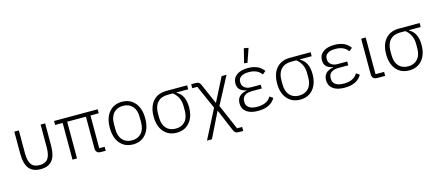

<svg xmlns="http://www.w3.org/2000/svg" viewBox="-61 -1452 5335 2334"><g transform="rotate(-15 2606.5 -284.5)"><path d="M143 -512V-227Q143 -127 175.5 -83Q208 -39 280 -39Q351 -39 384 -83Q417 -127 417 -227V-512H474V-239Q474 -108 426.5 -48Q379 12 280 12Q181 12 133.5 -48Q86 -108 86 -239V-512Z M1031 -462V-50H1099V0H1037Q1006 0 990 -16.5Q974 -33 974 -61V-462H738V0H681V-462H586V-512H1135V-462Z M1604.5 -59.5Q1544 12 1442 12Q1340 12 1279.5 -59.5Q1219 -131 1219 -256Q1219 -381 1279.5 -452.5Q1340 -524 1442 -524Q1544 -524 1604.5 -452.5Q1665 -381 1665 -256Q1665 -131 1604.5 -59.5ZM1604 -224V-288Q1604 -376 1560.5 -424.5Q1517 -473 1442 -473Q1367 -473 1323.5 -425Q1280 -377 1280 -288V-224Q1280 -136 1323.5 -87.5Q1367 -39 1442 -39Q1517 -39 1560.5 -87Q1604 -135 1604 -224Z M2261 -462H2114V-457Q2215 -403 2215 -250Q2215 -129 2154.5 -58.5Q2094 12 1992 12Q1890 12 1829.5 -58.5Q1769 -129 1769 -250Q1769 -372 1830 -442Q1891 -512 2002 -512H2261ZM2068 -462H2002Q1921 -462 1875.5 -413.5Q1830 -365 1830 -278V-222Q1830 -135 1873.5 -87Q1917 -39 1992 -39Q2067 -39 2110.5 -87Q2154 -135 2154 -222V-278Q2154 -393 2068 -462Z M2312 -512H2368Q2394 -512 2407.5 -503Q2421 -494 2432 -470L2542 -217H2545L2695 -512H2757L2575 -168L2712 150H2776V200H2720Q2694 200 2680 190.5Q2666 181 2656 158L2540 -117H2538L2382 200H2320L2507 -165L2376 -462H2312Z M3100 -759 3040 -586 2999 -592 3043 -769ZM3192 -122 3233 -93Q3173 12 3017 12Q2920 12 2869.5 -27Q2819 -66 2819 -134Q2819 -241 2942 -263V-267Q2833 -286 2833 -381Q2833 -447 2884.5 -485.5Q2936 -524 3026 -524Q3164 -524 3225 -434L3184 -401Q3136 -473 3026 -473Q2960 -473 2927 -449.5Q2894 -426 2894 -388V-376Q2894 -338 2924.5 -313Q2955 -288 3005 -288H3127V-240H3005Q2945 -240 2912.5 -215.5Q2880 -191 2880 -147V-132Q2880 -88 2916.5 -63.5Q2953 -39 3020 -39Q3144 -39 3192 -122Z M3815 -462H3668V-457Q3769 -403 3769 -250Q3769 -129 3708.5 -58.5Q3648 12 3546 12Q3444 12 3383.5 -58.5Q3323 -129 3323 -250Q3323 -372 3384 -442Q3445 -512 3556 -512H3815ZM3622 -462H3556Q3475 -462 3429.5 -413.5Q3384 -365 3384 -278V-222Q3384 -135 3427.5 -87Q3471 -39 3546 -39Q3621 -39 3664.5 -87Q3708 -135 3708 -222V-278Q3708 -393 3622 -462Z M4281 -122 4322 -93Q4262 12 4106 12Q4009 12 3958.5 -27Q3908 -66 3908 -134Q3908 -241 4031 -263V-267Q3922 -286 3922 -381Q3922 -447 3973.5 -485.5Q4025 -524 4115 -524Q4253 -524 4314 -434L4273 -401Q4225 -473 4115 -473Q4049 -473 4016 -449.5Q3983 -426 3983 -388V-376Q3983 -338 4013.5 -313Q4044 -288 4094 -288H4216V-240H4094Q4034 -240 4001.5 -215.5Q3969 -191 3969 -147V-132Q3969 -88 4005.5 -63.5Q4042 -39 4109 -39Q4233 -39 4281 -122Z M4616 -50V0H4514Q4484 0 4467.5 -17Q4451 -34 4451 -63V-512H4508V-50Z M5187 -462H5040V-457Q5141 -403 5141 -250Q5141 -129 5080.5 -58.5Q5020 12 4918 12Q4816 12 4755.5 -58.5Q4695 -129 4695 -250Q4695 -372 4756 -442Q4817 -512 4928 -512H5187ZM4994 -462H4928Q4847 -462 4801.5 -413.5Q4756 -365 4756 -278V-222Q4756 -135 4799.5 -87Q4843 -39 4918 -39Q4993 -39 5036.5 -87Q5080 -135 5080 -222V-278Q5080 -393 4994 -462Z"/></g></svg>

Font: IBM Plex Sans Light
Style: Regular
Weight: 300
Designer: Mike Abbink, Paul van der Laan, Pieter van Rosmalen
Foundry: Bold Monday
Version: Version 3.0